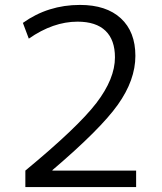

<svg xmlns="http://www.w3.org/2000/svg" viewBox="-20 -760 660 780"><path d="M295 -672Q196 -672 97 -603L73 -667Q175 -740 305 -740Q412 -740 471 -685.5Q530 -631 530 -533Q530 -435 459 -335Q388 -235 193 -69V-67H533V0H83V-67Q296 -243 371.5 -341.5Q447 -440 447 -527Q447 -598 408.5 -635Q370 -672 295 -672Z"/></svg>

Font: M PLUS 1p
Style: Regular
Weight: 400
Version: Version 1.062